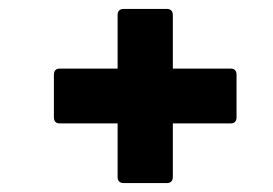

<svg xmlns="http://www.w3.org/2000/svg" viewBox="-20 -516 612 431"><path d="M258 -105Q244 -105 244 -119V-239H114Q101 -239 101 -253V-348Q101 -362 114 -362H244V-482Q244 -496 258 -496H354Q368 -496 368 -482V-362H498Q511 -362 511 -348V-253Q511 -239 498 -239H368V-119Q368 -105 354 -105Z"/></svg>

Font: Sofia Sans Semi Condensed Black
Style: Italic
Weight: 900
Italic angle: -9°
Version: Version 4.100